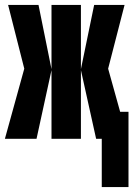

<svg xmlns="http://www.w3.org/2000/svg" viewBox="-20 -566 544 783"><path d="M504 197V-110H470L421 -286L488 -546H364L310 -284V-546H190V-284L137 -546H13L79 -286L0 0H129L190 -280V0H310V-280L372 0H395V197Z"/></svg>

Font: Noto Sans Mono UI Condensed
Style: Bold
Weight: 700
Width: 3
Designer: Monotype Design team
Foundry: Monotype Imaging Inc.
Version: 1.000